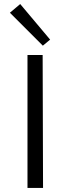

<svg xmlns="http://www.w3.org/2000/svg" viewBox="-20 -930 349 950"><path d="M29 -867 80 -910 228 -734 192 -704ZM116 -658H191L193 0H116Z"/></svg>

Font: Ysabeau Infant
Style: Regular
Weight: 400
Designer: Christian Thalmann (Catharsis Fonts)
Version: Version 0.003